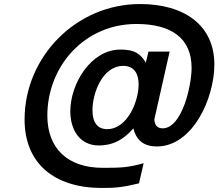

<svg xmlns="http://www.w3.org/2000/svg" viewBox="-20 -743 1084 953"><path d="M102 -150C102 69 250 190 486 190C557 190 591 186 670 167L693 67C616 89 577 90 490 90C314 90 215 -8 215 -169C215 -414 399 -624 657 -624C831 -624 931 -553 931 -406C931 -319 884 -106 787 -106C764 -106 748 -118 746 -150L822 -487H717L704 -432C677 -475 651 -497 578 -497C431 -497 329 -327 329 -191C329 -96 378 -21 470 -21C547 -21 599 -56 642 -106C657 -44 697 -16 758 -16C937 -16 1044 -256 1044 -423C1044 -617 896 -723 675 -723C358 -723 102 -461 102 -150ZM439 -196C439 -282 489 -416 592 -416C647 -416 668 -376 668 -324C668 -239 612 -102 512 -102C463 -102 439 -136 439 -196Z"/></svg>

Font: Perun Medium Italic
Style: Regular
Weight: 500
Italic angle: -12°
Foundry: Copyright (c) Stefan Peev, Context Ltd, 2016
Version: Version 1.026